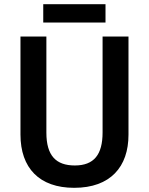

<svg xmlns="http://www.w3.org/2000/svg" viewBox="-20 -889 713 919"><path d="M485 -869H187V-781H485ZM595 -244V-714H471V-255C471 -149 430 -97 338 -97C248 -97 202 -144 202 -254V-714H78V-245C78 -85 168 10 335 10C509 10 595 -91 595 -244Z"/></svg>

Font: Noto Sans Devanagari UI SemiCondensed SemiBold
Style: Regular
Weight: 600
Width: 4
Designer: Jelle Bosma - Monotype Design Team
Foundry: Monotype Imaging Inc.
Version: Version 2.004